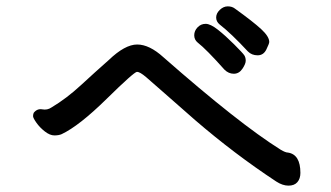

<svg xmlns="http://www.w3.org/2000/svg" viewBox="-20 -682 1040 604"><path d="M827 -550Q827 -545 818 -526.5Q809 -508 790.5 -508Q772 -508 760 -520Q707 -577 671 -605Q660 -614 660 -627Q660 -640 671.5 -651Q683 -662 696.5 -662Q710 -662 719 -655Q776 -614 801.5 -590.5Q827 -567 827 -550ZM602 -548Q591 -557 591 -571Q591 -585 601.5 -596Q612 -607 627 -607Q642 -607 665.5 -588.5Q689 -570 716.5 -542.5Q744 -515 748.5 -508Q753 -501 753 -491Q753 -481 742.5 -465.5Q732 -450 715.5 -450Q699 -450 686 -463Q629 -527 602 -548ZM322 -493Q373 -542 411.5 -542Q450 -542 494 -502Q732 -293 863 -211Q878 -202 886 -202Q925 -196 925 -138Q925 -120 915.5 -109Q906 -98 887.5 -98Q869 -98 849 -111Q717 -198 594 -304Q540 -351 499.5 -387Q459 -423 439.5 -439.5Q420 -456 411 -456Q402 -456 315.5 -371Q229 -286 174 -260Q165 -256 151 -256Q137 -256 121 -268.5Q105 -281 94.5 -296Q84 -311 84 -316.5Q84 -322 86 -327Q97 -341 113 -338Q129 -335 142 -344Q189 -372 234.5 -414Q280 -456 322 -493Z"/></svg>

Font: LXGW ZhenKai
Style: Regular
Weight: 400
Designer: LXGW / Fontworks Inc.
Foundry: LXGW / Fontworks Inc.
Version: Version 0.800;June 8, 2025